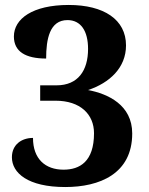

<svg xmlns="http://www.w3.org/2000/svg" viewBox="-20 -744 599 774"><path d="M243 10C381 10 513 -43 513 -206C513 -321 415 -366 335 -381C422 -410 488 -471 488 -561C488 -665 399 -724 257 -724C111 -724 36 -668 36 -597C36 -536 83 -508 166 -508C166 -586 180 -663 252 -663C306 -663 335 -619 335 -547C335 -459 294 -400 208 -400H142V-338H204C304 -338 359 -283 359 -207C359 -92 301 -60 236 -60C163 -60 113 -103 113 -188C67 -188 28 -161 28 -110C28 -47 92 10 243 10Z"/></svg>

Font: Noto Serif NP Hmong
Style: Bold
Weight: 700
Designer: Dalton Maag Ltd
Foundry: Dalton Maag Ltd
Version: Version 1.001